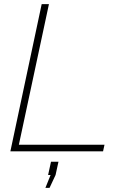

<svg xmlns="http://www.w3.org/2000/svg" viewBox="-20 -730 593 926"><path d="M181 -710H216L71 -32H484L477 0H30ZM199 176 224 114H212L226 50H262L248 114L219 176Z"/></svg>

Font: Raleway ExtraLight
Style: Italic
Weight: 200
Italic angle: -12°
Designer: Matt McInerney, Pablo Impallari, Rodrigo Fuenzalida
Foundry: Matt McInerney, Pablo Impallari, Rodrigo Fuenzalida
Version: Version 4.026